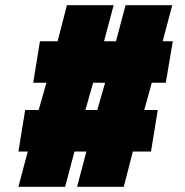

<svg xmlns="http://www.w3.org/2000/svg" viewBox="-20 -720 712 740"><path d="M108 -401 134 -561H202L238 -700H418L381 -561H427L464 -700H644L607 -561H646L619 -401H565L536 -296H588L562 -136H492L457 0H277L313 -136H267L231 0H51L87 -136H51L77 -296H129L159 -401ZM339 -401 309 -296H355L385 -401Z"/></svg>

Font: Georama Black
Style: Italic
Weight: 900
Italic angle: -9°
Designer: Jean-Baptiste Levee
Foundry: Production Type
Version: Version 1.000